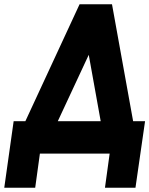

<svg xmlns="http://www.w3.org/2000/svg" viewBox="-33 -720 700 900"><path d="M-13 160H132L154 0H481L459 160H602L647 -152H591L492 -700H340L86 -152H31ZM383 -463 439 -152H238Z"/></svg>

Font: Unageo
Style: ExtraBold-Italic
Weight: 800
Designer: Richard Sepsi
Foundry: Richard Sepsi
Version: Version 2.000